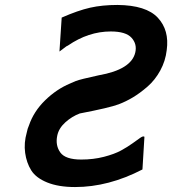

<svg xmlns="http://www.w3.org/2000/svg" viewBox="-20 -735 695 775"><path d="M88 -200Q91 -216 97 -229Q116 -285 162 -330Q208 -375 263 -398L286 -408Q304 -415 378 -431Q510 -454 526 -523Q534 -557 511 -582.5Q488 -608 427 -608Q337 -608 254 -551L248 -548L220 -527L229 -664Q295 -693 344 -704Q393 -715 454 -715Q570 -714 617 -663.5Q664 -613 653 -533Q648 -489 627 -450.5Q606 -412 575.5 -385.5Q545 -359 516.5 -342Q488 -325 459 -314Q422 -300 302 -277Q270 -265 243.5 -241Q217 -217 211 -187Q203 -148 223.5 -119.5Q244 -91 308 -91Q357 -91 399.5 -102Q442 -113 468.5 -127.5Q495 -142 515 -156.5Q535 -171 546.5 -179Q558 -187 563 -183L555 -51Q418 20 283 20Q216 20 170.5 1.5Q125 -17 106 -47.5Q87 -78 81.5 -118Q76 -158 88 -200Z"/></svg>

Font: Coval
Style: ExtraBold Italic
Weight: 800
Foundry: Context Ltd
Version: Version 001.000